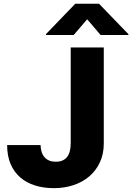

<svg xmlns="http://www.w3.org/2000/svg" viewBox="-20 -976 693 1006"><path d="M192.5 -215.9Q193.9 -172.9 214.7 -150.7Q235.4 -128.6 272 -128.6Q350.1 -128.6 350.5 -224.4V-727.3H523.8V-224.4Q523.8 -168.7 503.2 -125Q482.6 -81.3 447.1 -51.3Q411.6 -21.3 364 -5.7Q316.4 9.9 262.1 9.9Q209.5 9.9 164.6 -3.9Q119.7 -17.8 87 -45.6Q54.3 -73.5 35.9 -115.9Q17.4 -158.4 17.4 -215.9ZM220.9 -792.6V-797.2L374.3 -956.3H498.9L652.7 -797.2V-792.6H507.1L436.8 -875L366.1 -792.6Z"/></svg>

Font: Inter P Extra Bold
Style: Regular
Weight: 800
Designer: Rasmus Andersson
Foundry: rsms
Version: Version 3.018;git-588b23468